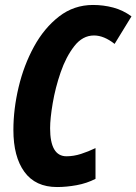

<svg xmlns="http://www.w3.org/2000/svg" viewBox="-20 -744 550 774"><path d="M365 -23V-147Q336 -133 306.5 -123.5Q277 -114 248 -114Q182 -114 182 -227Q182 -266 192.5 -328Q203 -390 224.5 -452.5Q246 -515 279.5 -558Q313 -601 359 -601Q399 -601 442 -567L510 -678Q476 -703 436.5 -713.5Q397 -724 355 -724Q278 -724 218 -677.5Q158 -631 117 -556Q76 -481 55 -392.5Q34 -304 34 -220Q34 -112 78.5 -51Q123 10 210 10Q248 10 289 2.5Q330 -5 365 -23Z"/></svg>

Font: Noto Sans UI Condensed ExtraBold
Style: Italic
Weight: 800
Width: 3
Designer: Monotype Design Team
Foundry: Monotype Imaging Inc.
Version: 1.001